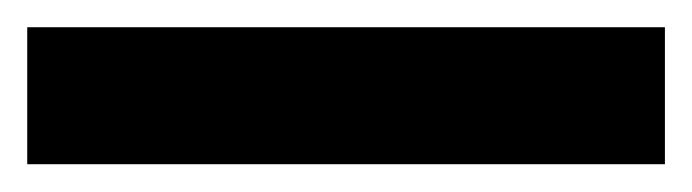

<svg xmlns="http://www.w3.org/2000/svg" viewBox="-20 -20 508 141"><path d="M468.3 0V100.6H0V0Z"/></svg>

Font: Inter 28pt SemiBold
Style: Regular
Weight: 600
Designer: Rasmus Andersson
Foundry: rsms
Version: Version 4.001;git-66647c0bb